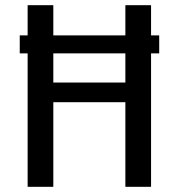

<svg xmlns="http://www.w3.org/2000/svg" viewBox="-20 -720 690 740"><path d="M56.1 -514.3V-583.6H593.6V-514.3ZM86.5 0V-700H185.5V-401.9H463.2V-700H562.2V0H463.2V-326.1H185.5V0Z"/></svg>

Font: Trispace Thin
Style: Regular
Weight: 100
Designer: Tyler Finck
Foundry: Etcetera Type Company
Version: Version 1.210